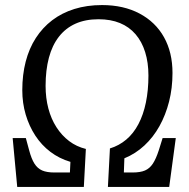

<svg xmlns="http://www.w3.org/2000/svg" viewBox="-20 -738 748 758"><path d="M48 0 30 -193H82L95 -145Q104 -111 116 -92Q128 -73 146.5 -65Q165 -57 195 -57H256L258 -99Q214 -112 179 -138.5Q144 -165 119.5 -202.5Q95 -240 81.5 -285.5Q68 -331 68 -382Q68 -443 81.5 -495Q95 -547 121.5 -588Q148 -629 186 -658Q224 -687 273.5 -702.5Q323 -718 383 -718Q468 -718 531 -684.5Q594 -651 627.5 -591Q661 -531 661 -450Q661 -390 647.5 -337Q634 -284 609.5 -240Q585 -196 550 -163.5Q515 -131 471 -113L469 -57H503Q534 -57 552.5 -65Q571 -73 583.5 -92Q596 -111 607 -145L622 -193H674L648 0H406L414 -152Q450 -163 478.5 -187Q507 -211 526.5 -248Q546 -285 556 -333.5Q566 -382 566 -440Q566 -491 553 -532.5Q540 -574 515 -603Q490 -632 453.5 -647Q417 -662 369 -662Q317 -662 278 -644.5Q239 -627 212.5 -593Q186 -559 173 -510Q160 -461 160 -399Q160 -351 171 -309.5Q182 -268 203 -235.5Q224 -203 253 -181Q282 -159 319 -150L311 0Z"/></svg>

Font: Literata 18pt
Style: Italic
Weight: 400
Italic angle: -2°
Designer: Latin by Veronika Burian and Jose Scaglione. Greek by Irene Vlachou. Cyrillic by Vera Evstafieva
Foundry: TypeTogether
Version: Version 3.103;gftools[0.9.29]